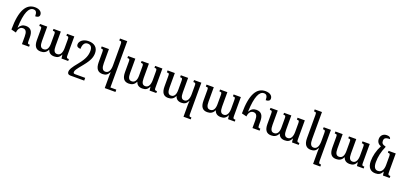

<svg xmlns="http://www.w3.org/2000/svg" viewBox="42 -2138 7950 3760"><g transform="rotate(20 4016.5 -257.5)"><path d="M149 -173C155 -245 189 -300 251 -300C315 -300 338 -252 338 -161V0H487V-41C443 -41 438 -48 438 -110V-177C438 -303 391 -362 289 -362C227 -362 183 -333 153 -277H147C159 -592 224 -718 318 -718C371 -718 395 -687 395 -601C451 -601 481 -622 481 -663C481 -722 428 -767 333 -767C155 -767 46 -603 46 -199Z M1099 -492V-453C1146 -453 1150 -444 1150 -389V-216C1150 -125 1122 -52 1051 -52C991 -52 969 -98 969 -191V-492H817V-453C864 -453 868 -446 868 -389V-203C868 -116 840 -51 768 -51C706 -51 686 -101 686 -191V-492H535V-451C581 -451 586 -446 586 -392V-176C586 -48 633 11 729 11C793 11 845 -13 874 -78H879C898 -20 941 11 1012 11C1077 11 1119 -11 1149 -76H1153L1162 0H1302V-39C1255 -39 1250 -48 1250 -100V-492Z M1548 -502C1431 -502 1362 -434 1362 -370C1362 -325 1392 -305 1447 -305C1447 -396 1481 -451 1547 -451C1610 -451 1643 -410 1643 -334C1643 -241 1612 -157 1515 -36C1397 107 1376 153 1376 196C1376 236 1399 254 1441 254H1728V197H1520C1489 197 1480 188 1480 166C1481 130 1495 107 1611 -34C1718 -166 1744 -241 1744 -324C1744 -439 1668 -502 1548 -502Z M2018 11C2084 11 2123 -13 2155 -76H2159C2158 -52 2156 -28 2156 -4V254H2379V205H2256V-760H2105V-719C2149 -719 2156 -712 2156 -654V-217C2156 -127 2129 -51 2056 -51C1993 -51 1972 -107 1972 -199V-492H1821V-451C1866 -451 1871 -444 1871 -387V-183C1871 -48 1923 11 2018 11Z M2935 -492V-453C2982 -453 2986 -444 2986 -389V-216C2986 -125 2958 -52 2887 -52C2827 -52 2805 -98 2805 -191V-492H2653V-453C2700 -453 2704 -446 2704 -389V-203C2704 -116 2676 -51 2604 -51C2542 -51 2522 -101 2522 -191V-492H2371V-451C2417 -451 2422 -446 2422 -392V-176C2422 -48 2469 11 2565 11C2629 11 2681 -13 2710 -78H2715C2734 -20 2777 11 2848 11C2913 11 2955 -11 2985 -76H2989L2998 0H3138V-39C3091 -39 3086 -48 3086 -100V-492Z M3746 -492V-451C3793 -451 3797 -442 3797 -388V-216C3797 -125 3769 -52 3701 -52C3642 -52 3622 -98 3622 -191V-492H3470V-451C3516 -451 3521 -444 3521 -387V-203C3521 -116 3495 -51 3424 -51C3364 -51 3345 -101 3345 -191V-492H3194V-451C3240 -451 3245 -446 3245 -392V-176C3245 -48 3291 11 3385 11C3448 11 3498 -13 3527 -78H3532C3551 -20 3593 11 3662 11C3724 11 3766 -11 3796 -76H3801C3799 -51 3797 -26 3797 0V254H3948V215C3902 215 3898 206 3898 154V-492Z M4570 -492V-453C4617 -453 4621 -444 4621 -389V-216C4621 -125 4593 -52 4522 -52C4462 -52 4440 -98 4440 -191V-492H4288V-453C4335 -453 4339 -446 4339 -389V-203C4339 -116 4311 -51 4239 -51C4177 -51 4157 -101 4157 -191V-492H4006V-451C4052 -451 4057 -446 4057 -392V-176C4057 -48 4104 11 4200 11C4264 11 4316 -13 4345 -78H4350C4369 -20 4412 11 4483 11C4548 11 4590 -11 4620 -76H4624L4633 0H4773V-39C4726 -39 4721 -48 4721 -100V-492Z M4953 -173C4959 -245 4993 -300 5055 -300C5119 -300 5142 -252 5142 -161V0H5291V-41C5247 -41 5242 -48 5242 -110V-177C5242 -303 5195 -362 5093 -362C5031 -362 4987 -333 4957 -277H4951C4963 -592 5028 -718 5122 -718C5175 -718 5199 -687 5199 -601C5255 -601 5285 -622 5285 -663C5285 -722 5232 -767 5137 -767C4959 -767 4850 -603 4850 -199Z M5903 -492V-453C5950 -453 5954 -444 5954 -389V-216C5954 -125 5926 -52 5855 -52C5795 -52 5773 -98 5773 -191V-492H5621V-453C5668 -453 5672 -446 5672 -389V-203C5672 -116 5644 -51 5572 -51C5510 -51 5490 -101 5490 -191V-492H5339V-451C5385 -451 5390 -446 5390 -392V-176C5390 -48 5437 11 5533 11C5597 11 5649 -13 5678 -78H5683C5702 -20 5745 11 5816 11C5881 11 5923 -11 5953 -76H5957L5966 0H6106V-39C6059 -39 6054 -48 6054 -100V-492Z M6498 254H6649V213C6607 213 6598 206 6598 150V-492H6447V-451C6491 -451 6498 -444 6498 -386V-217C6498 -127 6471 -49 6398 -49C6335 -49 6314 -105 6314 -199V-760H6163V-719C6208 -719 6213 -712 6213 -655V-183C6213 -48 6265 11 6360 11C6426 11 6465 -13 6497 -76H6501C6500 -54 6498 -31 6498 -8Z M7256 -492V-453C7303 -453 7307 -444 7307 -389V-216C7307 -125 7279 -52 7208 -52C7148 -52 7126 -98 7126 -191V-492H6974V-453C7021 -453 7025 -446 7025 -389V-203C7025 -116 6997 -51 6925 -51C6863 -51 6843 -101 6843 -191V-492H6692V-451C6738 -451 6743 -446 6743 -392V-176C6743 -48 6790 11 6886 11C6950 11 7002 -13 7031 -78H7036C7055 -20 7098 11 7169 11C7234 11 7276 -11 7306 -76H7310L7319 0H7459V-39C7412 -39 7407 -48 7407 -100V-492Z M7704 11C7770 11 7812 -9 7847 -75H7851L7861 0H8001V-41C7957 -41 7949 -48 7949 -104V-492H7799V-453C7843 -453 7849 -446 7849 -388V-217C7849 -128 7820 -51 7734 -51C7670 -51 7641 -105 7641 -201C7641 -309 7666 -426 7716 -537V-551C7649 -565 7627 -591 7627 -637C7627 -689 7647 -717 7747 -717C7745 -749 7720 -769 7665 -769C7586 -769 7539 -715 7539 -647C7539 -585 7573 -543 7628 -524C7568 -410 7540 -290 7540 -185C7540 -49 7606 11 7704 11Z"/></g></svg>

Font: Noto Serif Armenian SemiCondensed Medium
Style: Regular
Weight: 500
Width: 4
Designer: Monotype Design Team
Foundry: Monotype Imaging Inc.
Version: Version 2.008